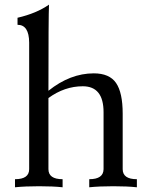

<svg xmlns="http://www.w3.org/2000/svg" viewBox="-20 -793 637 813"><path d="M559.6 0Q519 -4.4 460 -4.4Q400.9 -4.4 357.9 0V-34.2Q418 -34.2 418.5 -76.7V-317.9Q418.5 -427.7 330.6 -427.7Q253.4 -427.7 185.1 -377.9V-76.7Q185.1 -34.2 245.1 -34.2V0Q204.6 -4.4 145.5 -4.4Q86.4 -4.4 43.5 0V-34.2Q103.5 -34.2 103.5 -76.7V-612.8Q103 -688 54.2 -688V-717.8Q134.3 -736.3 187.5 -773.4Q185.1 -727.1 185.1 -408.7Q277.3 -482.4 377 -482.4Q443.4 -482.4 471.4 -441.7Q499.5 -400.9 499.5 -311.5V-76.7Q499.5 -34.2 559.6 -34.2Z"/></svg>

Font: Kelvinch
Style: Regular
Weight: 400
Designer: Paul James MIller
Foundry: High-Logic / Made with FontCreator
Version: Version 3.30 September 23, 2016